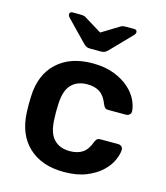

<svg xmlns="http://www.w3.org/2000/svg" viewBox="-112 -827 795 922"><g transform="rotate(15 285.5 -365.5)"><path d="M260 -595Q251 -595 244 -597.5Q237 -600 226 -611L129 -711Q120 -720 120 -728Q120 -741 134 -741H171Q179 -741 187.5 -740Q196 -739 202 -734L287 -682L372 -734Q379 -739 387 -740Q395 -741 403 -741H440Q455 -741 455 -728Q455 -720 446 -711L349 -611Q338 -600 331 -597.5Q324 -595 315 -595ZM291 10Q181 10 116 -50.5Q51 -111 46 -220Q45 -235 45 -259.5Q45 -284 46 -300Q50 -409 115.5 -469.5Q181 -530 291 -530Q354 -530 399.5 -512Q445 -494 474.5 -467.5Q504 -441 518 -411Q532 -381 533 -357Q534 -346 526.5 -339.5Q519 -333 509 -333H421Q410 -333 405 -337.5Q400 -342 395 -353Q380 -393 355.5 -409.5Q331 -426 293 -426Q242 -426 213 -395Q184 -364 182 -295Q181 -277 181 -258Q181 -239 182 -225Q184 -156 213 -125Q242 -94 293 -94Q331 -94 356 -110.5Q381 -127 395 -167Q400 -178 405 -182.5Q410 -187 421 -187H509Q519 -187 526.5 -180.5Q534 -174 533 -163Q532 -141 518.5 -111Q505 -81 476 -54Q447 -27 401.5 -8.5Q356 10 291 10Z"/></g></svg>

Font: Fz Rubik Med
Style: Regular
Weight: 500
Designer: Hubert and Fischer
Foundry: Hubert and Fischer
Version: Vit hóa bi FontZin.com